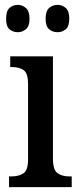

<svg xmlns="http://www.w3.org/2000/svg" viewBox="-20 -767 327 787"><path d="M17 0V-44H28Q57 -44 76 -56.5Q95 -69 95 -113V-423Q95 -466 77.5 -479Q60 -492 31 -492H22V-536H197V-117Q197 -71 215.5 -57.5Q234 -44 263 -44H274V0ZM216 -635Q196 -635 181.5 -647Q167 -659 167 -690Q167 -722 181.5 -734.5Q196 -747 216 -747Q235 -747 249.5 -734.5Q264 -722 264 -690Q264 -659 249.5 -647Q235 -635 216 -635ZM53 -635Q33 -635 19 -647Q5 -659 5 -690Q5 -722 19 -734.5Q33 -747 53 -747Q71 -747 86 -734.5Q101 -722 101 -690Q101 -659 86 -647Q71 -635 53 -635Z"/></svg>

Font: Noto Serif Lao Condensed Medium
Style: Regular
Weight: 500
Width: 3
Designer: Monotype Design Team
Foundry: Monotype Imaging Inc.
Version: Version 2.003; ttfautohint (v1.8.4.7-5d5b)